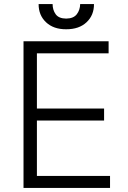

<svg xmlns="http://www.w3.org/2000/svg" viewBox="-20 -932 633 952"><path d="M96.6 0V-727.3H518.5V-667.6H163V-393.8H496.1V-334.2H163V-59.7H525.6V0ZM377.5 -911.9H446Q446.4 -856.5 409.1 -821.6Q371.8 -786.6 307.9 -786.9Q245.4 -786.6 208.3 -821.6Q171.2 -856.5 171.5 -911.9H240.8Q240.8 -882.8 256 -861.5Q271.3 -840.2 307.9 -839.8Q344.8 -840.2 361 -861.7Q377.1 -883.2 377.5 -911.9Z"/></svg>

Font: Inter UI Light
Style: Regular
Weight: 300
Designer: Rasmus Andersson
Foundry: rsms
Version: 3.2;8d6f07862